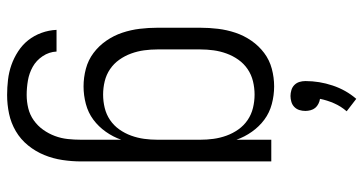

<svg xmlns="http://www.w3.org/2000/svg" viewBox="-261 -538 1022 540"><g transform="rotate(90 250.0 -268.0)"><path d="M247 223Q226 223 204.5 220.5Q183 218 163 211Q143 204 124.5 192Q106 180 93 163.5Q80 147 72.5 126.5Q65 106 64 84H125Q126 105 138 123Q150 141 168 151Q186 161 206.5 164.5Q227 168 247 168Q266 168 284.5 163.5Q303 159 318.5 148Q334 137 345 121.5Q356 106 362.5 88.5Q369 71 371 52.5Q373 34 373 15V-98Q365 -75 350.5 -54.5Q336 -34 316.5 -19.5Q297 -5 272.5 1.5Q248 8 223 8Q198 8 173.5 1.5Q149 -5 129 -20Q109 -35 94.5 -56Q80 -77 72 -101Q64 -125 61 -150Q58 -175 58 -200V-320Q58 -345 61 -370Q64 -395 72 -419Q80 -443 94.5 -464Q109 -485 129 -500Q149 -515 173.5 -521.5Q198 -528 223 -528Q248 -528 272.5 -521.5Q297 -515 316.5 -500.5Q336 -486 350.5 -465.5Q365 -445 373 -422V-520H434V15Q434 41 430 67.5Q426 94 416 118.5Q406 143 389 164Q372 185 349 198.5Q326 212 300 217.5Q274 223 247 223ZM246 -47Q265 -47 283.5 -51.5Q302 -56 317.5 -66.5Q333 -77 344 -92.5Q355 -108 361.5 -126Q368 -144 370.5 -162.5Q373 -181 373 -200V-320Q373 -339 370.5 -357.5Q368 -376 361.5 -394Q355 -412 344 -427.5Q333 -443 317.5 -453.5Q302 -464 283.5 -468.5Q265 -473 246 -473Q227 -473 208.5 -468.5Q190 -464 174.5 -453.5Q159 -443 148 -427.5Q137 -412 130.5 -394Q124 -376 121.5 -357.5Q119 -339 119 -320V-200Q119 -181 121.5 -162.5Q124 -144 130.5 -126Q137 -108 148 -92.5Q159 -77 174.5 -66.5Q190 -56 208.5 -51.5Q227 -47 246 -47ZM250 -574Q242 -574 233.5 -576.5Q225 -579 219 -585Q213 -591 210.5 -599Q208 -607 208 -616Q208 -655 220.5 -692.5Q233 -730 258 -759L293 -732Q279 -716 270.5 -696.5Q262 -677 258 -657Q265 -656 272 -652.5Q279 -649 283.5 -643.5Q288 -638 290 -630.5Q292 -623 292 -616Q292 -607 289.5 -599Q287 -591 281 -585Q275 -579 266.5 -576.5Q258 -574 250 -574Z"/></g></svg>

Font: Iosevka Term Curly Light
Style: Regular
Weight: 300
Designer: Belleve Invis
Foundry: Belleve Invis
Version: Version 32.3.0